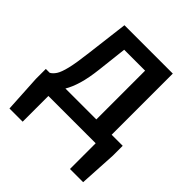

<svg xmlns="http://www.w3.org/2000/svg" viewBox="-201 -688 1019 1019"><g transform="rotate(45 308.5 -179.0)"><path d="M130 0V193H31L19 -18V-92H48Q63 -100 76 -119.5Q89 -139 100 -184.5Q111 -230 121 -315L150 -551H513V-92H596V-18L584 193H485V0ZM166 -92H398V-458H241L222 -291Q214 -220 199.5 -171.5Q185 -123 166 -92Z"/></g></svg>

Font: Source Han Sans TC Medium
Style: Regular
Weight: 500
Designer: Ryoko NISHIZUKA Ë•øÂ°öÊ∂ºÂ≠ê (kana, bopomofo & ideographs); Paul D. Hunt (Latin, Greek & Cyrillic); Sandoll Communicatio
Foundry: Adobe
Version: Version 2.004;hotconv 1.0.118;makeotfexe 2.5.65603